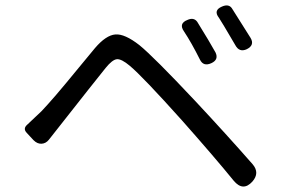

<svg xmlns="http://www.w3.org/2000/svg" viewBox="-20 -733 1040 700"><path d="M709 -515.6Q677.7 -578.1 650.4 -619.1Q630.9 -647.5 663.1 -660.2Q686.5 -670.9 699.2 -653.3Q745.1 -579.1 765.6 -542Q778.3 -515.6 751 -502.9Q721.7 -489.3 709 -515.6ZM837.9 -568.4Q787.1 -655.3 778.3 -668Q756.8 -695.3 789.1 -709Q813.5 -719.7 825.2 -703.1Q865.2 -640.6 893.6 -594.7Q909.2 -568.4 879.9 -553.7Q852.5 -541 837.9 -568.4ZM102.5 -221.7Q97.7 -226.6 88.4 -236.8Q79.1 -247.1 78.1 -248Q62.5 -263.7 79.1 -278.3Q112.3 -309.6 131.8 -328.1Q152.3 -349.6 185.1 -387.7Q217.8 -425.8 263.2 -481.4Q308.6 -537.1 326.2 -557.6Q366.2 -604.5 400.4 -607.4Q434.6 -610.4 488.3 -568.4Q540 -526.4 691.4 -365.2Q804.7 -244.1 901.4 -133.8Q927.7 -102.5 900.4 -71.3Q866.2 -33.2 832 -74.2Q764.6 -157.2 643.6 -293.9Q500 -454.1 453.1 -493.2Q422.9 -518.6 406.2 -517.1Q389.6 -515.6 365.2 -485.4Q337.9 -452.1 158.2 -223.6Q147.5 -210 131.8 -209Q116.2 -208 102.5 -221.7Z"/></svg>

Font: GenSenMaruGothic TW TTF Regular
Style: Regular
Weight: 400
Version: Version 1.301